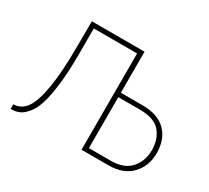

<svg xmlns="http://www.w3.org/2000/svg" viewBox="-138 -940 1277 1171"><g transform="rotate(30 500.5 -354.5)"><path d="M43 1V-32Q98 -33 132 -80.5Q166 -128 185 -242Q204 -356 204 -545L205 -710H576V-421H728Q838 -421 894 -364Q950 -307 950 -211Q950 -121 893.5 -60.5Q837 0 732 0H542V-678H237V-498Q237 -374 226 -283Q215 -192 198 -138.5Q181 -85 154.5 -53Q128 -21 102 -10Q76 1 43 1ZM576 -31H729Q823 -31 869 -83Q915 -135 915 -211Q915 -290 872 -340Q829 -390 727 -390H576Z"/></g></svg>

Font: Raleway-v4020 ExtraLight
Style: Regular
Weight: 275
Designer: Matt McInerney, Pablo Impallari, Rodrigo Fuenzalida
Foundry: Matt McInerney, Pablo Impallari, Rodrigo Fuenzalida
Version: Version 4.020;PS 004.020;hotconv 1.0.88;makeotf.lib2.5.64775